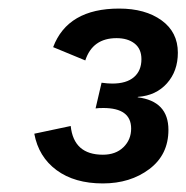

<svg xmlns="http://www.w3.org/2000/svg" viewBox="-20 -755 435 448"><path d="M220 -327Q154 -327 112 -358Q70 -389 60 -443L145 -461Q152 -394 220 -394Q250 -394 268 -411.5Q286 -429 286 -455Q286 -503 221 -503Q209 -503 203 -502L217 -562Q231 -560 242 -560Q275 -560 292.5 -575Q310 -590 310 -617Q310 -641 294 -653.5Q278 -666 252 -666Q196 -666 179 -614L104 -645Q138 -735 258 -735Q319 -735 357 -707.5Q395 -680 395 -632Q395 -589 369.5 -560.5Q344 -532 302 -529L301 -528Q373 -519 373 -452Q373 -394 328.5 -360.5Q284 -327 220 -327Z"/></svg>

Font: Elaine Sans Medium
Style: Italic
Weight: 500
Italic angle: -13°
Designer: Wei Huang
Foundry: Wei Huang
Version: Version 2.001;December 24, 2019;FontCreator 12.0.0.2547 64-b